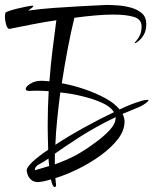

<svg xmlns="http://www.w3.org/2000/svg" viewBox="-124 -737 621 777"><path d="M97 20Q89 20 82 -11Q50 -1 28 0Q11 -1 1 -10.5Q-9 -20 -12.5 -31.5Q-16 -43 -16 -47Q-16 -60 8 -82.5Q32 -105 71 -131Q70 -161 69.5 -187Q69 -213 69 -227Q69 -263 70 -298.5Q71 -334 73 -368Q60 -369 47 -369.5Q34 -370 22 -370Q12 -370 6 -369.5Q0 -369 -5 -369Q-20 -369 -20 -377Q-20 -386 -1.5 -398Q17 -410 42 -410H48L76 -408Q81 -473 88.5 -534.5Q96 -596 104 -655Q55 -648 7 -638.5Q-41 -629 -86 -620Q-94 -620 -99 -637Q-104 -654 -104 -670Q-104 -675 -103.5 -678.5Q-103 -682 -102 -685Q-101 -688 -88 -692.5Q-75 -697 -57 -701.5Q-39 -706 -21.5 -709.5Q-4 -713 6 -714Q11 -714 11 -712Q11 -710 4.5 -705Q-2 -700 -10 -694Q38 -701 94.5 -705Q151 -709 206.5 -712Q262 -715 307 -717Q327 -717 354.5 -715Q382 -713 408 -705.5Q434 -698 451 -682.5Q468 -667 468 -640Q468 -614 458.5 -597.5Q449 -581 439 -573Q429 -565 427 -564Q423 -562 422 -562Q422 -562 421.5 -562Q421 -562 421 -563Q421 -565 428 -572.5Q435 -580 442 -594.5Q449 -609 449 -630Q449 -659 418 -668.5Q387 -678 334 -678Q301 -678 261 -674.5Q221 -671 177 -665Q163 -608 150 -539.5Q137 -471 126 -400Q171 -392 216.5 -376.5Q262 -361 300.5 -340.5Q339 -320 360 -294Q383 -305 403 -313Q423 -321 437 -325Q451 -330 459.5 -331.5Q468 -333 472 -333Q477 -333 477 -331Q477 -327 462.5 -317Q448 -307 437 -303L372 -276Q380 -260 380 -245Q380 -209 353.5 -174.5Q327 -140 284.5 -109Q242 -78 193.5 -54Q145 -30 100 -16L103 13Q102 20 97 20ZM100 -151Q153 -186 217.5 -221.5Q282 -257 337 -283Q324 -305 290 -320.5Q256 -336 211.5 -347Q167 -358 120 -363Q113 -308 107.5 -254.5Q102 -201 100 -151ZM98 -72Q143 -88 178.5 -106.5Q214 -125 256 -156Q293 -182 318.5 -209Q344 -236 344 -261V-263Q263 -224 198.5 -182.5Q134 -141 98 -115ZM17 -48Q33 -53 47.5 -57Q62 -61 75 -65L72 -96Q70 -94 70 -94Q54 -82 35.5 -73Q17 -64 17 -48Z"/></svg>

Font: Comforter
Style: Regular
Weight: 400
Designer: Robert E. Leuschke
Foundry: Robert E. Leuschke
Version: Version 1.013; ttfautohint (v1.8.3)